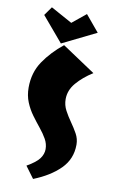

<svg xmlns="http://www.w3.org/2000/svg" viewBox="-101 -944 633 1043"><g transform="rotate(10 215.5 -423.0)"><path d="M159 45 111 -20Q162 -49 180 -74Q198 -99 198 -126Q198 -155 183 -181.5Q168 -208 146 -235Q124 -262 101.5 -292.5Q79 -323 64 -359.5Q49 -396 49 -440Q49 -523 91.5 -585.5Q134 -648 199 -700L382 -578Q328 -544 293 -503Q258 -462 258 -413Q258 -380 273.5 -351Q289 -322 308.5 -294.5Q328 -267 343.5 -239Q359 -211 359 -179Q359 -100 304.5 -45.5Q250 9 159 45ZM180 -706 64 -843 98 -891 216 -826 292 -888 367 -798Z"/></g></svg>

Font: Joti One
Style: Regular
Weight: 400
Designer: Eduardo Rodriguez Tunni
Foundry: Eduardo Rodriguez Tunni
Version: Version 1.002; ttfautohint (v1.8.4.7-5d5b);gftools[0.9.24]